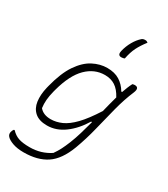

<svg xmlns="http://www.w3.org/2000/svg" viewBox="-242 -923 1084 1237"><g transform="rotate(30 300.0 -304.5)"><path d="M382 -640Q369 -640 363.5 -648Q358 -656 362 -675Q372 -716 391.5 -750Q411 -784 436 -806Q445 -814 461 -814Q469 -814 473.5 -811.5Q478 -809 482 -806Q451 -766 433.5 -731Q416 -696 406 -645Q401 -643 395.5 -641.5Q390 -640 382 -640ZM340 -536Q395 -536 432 -513Q469 -490 493 -449H499Q506 -469 514 -489Q522 -509 531 -526Q540 -529 548 -529Q584 -529 566 -485Q535 -412 513.5 -328Q492 -244 471 -158.5Q450 -73 420 8Q379 117 312.5 161Q246 205 143 205Q95 205 61.5 193Q28 181 14 165Q2 152 6 133Q9 120 17 110H23Q47 136 77.5 146.5Q108 157 160 157Q245 157 312 112Q331 85 344 59.5Q357 34 372 -3Q388 -43 401.5 -88.5Q415 -134 428 -183L422 -185Q376 -109 315.5 -64.5Q255 -20 187 -20Q128 -20 96 -48Q64 -76 57.5 -123.5Q51 -171 65 -230L69 -246Q97 -356 140 -419Q183 -482 235 -509Q287 -536 340 -536ZM104 -101Q132 -67 187 -67Q227 -67 268 -85Q309 -103 354 -149.5Q399 -196 453 -281Q460 -311 468 -341Q476 -371 484 -400Q459 -447 426.5 -468Q394 -489 350 -489Q272 -489 212.5 -430Q153 -371 119 -246L115 -231Q105 -192 102.5 -161.5Q100 -131 104 -101Z"/></g></svg>

Font: Recursive Mn Csl St Lt
Style: Italic
Weight: 300
Italic angle: -15°
Monospace: yes
Version: Version 1.079;hotconv 1.0.112;makeotfexe 2.5.65598; ttfautoh